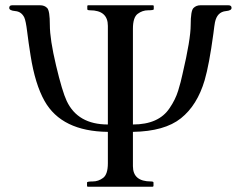

<svg xmlns="http://www.w3.org/2000/svg" viewBox="-20 -708 913 728"><path d="M389 -610Q389 -669 321 -669Q311 -669 311 -673V-685Q311 -688 314 -688H559Q563 -688 563 -685V-673Q563 -669 541.5 -669Q520 -669 502 -655.5Q484 -642 484 -599V-236Q582 -236 623 -298Q645 -330 655.5 -364Q666 -398 672 -427Q703 -559 703 -613Q703 -667 713.5 -677.5Q724 -688 740 -688H846Q858 -688 858 -678Q858 -668 837 -666Q803 -663 795 -623Q793 -613 789 -580Q773 -462 756 -404Q728 -309 666 -259.5Q604 -210 484 -208V-78Q484 -20 552 -20Q562 -20 562 -16V-4Q562 0 558 0H313Q310 0 310 -4V-16Q310 -20 331.5 -20Q353 -20 371 -33.5Q389 -47 389 -89V-208Q214 -210 149 -325Q113 -389 96 -497Q88 -547 83 -588Q78 -629 72 -642Q61 -664 38 -666Q15 -668 15 -678Q15 -688 26 -688H132Q149 -688 159 -677.5Q169 -667 169 -613Q169 -559 192.5 -460Q216 -361 233 -325Q275 -236 389 -236Z"/></svg>

Font: Cardo
Style: Regular
Weight: 400
Designer: David J. Perry
Foundry: David J. Perry
Version: Version 1.0451